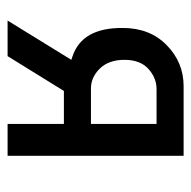

<svg xmlns="http://www.w3.org/2000/svg" viewBox="-19 -485 504 506"><g transform="rotate(90 233.0 -232.0)"><path d="M137.7 -168 128.9 -170.9Q52.7 -196.3 53.7 -303.7Q53.7 -375 99.1 -419.4Q144.5 -463.9 207 -463.9H390.6V0H306.6V-148.4H219.7L127.9 0H34.2ZM306.6 -219.7V-392.6H214.8Q185.5 -392.6 161.6 -371.1Q137.7 -349.6 137.7 -308.1Q137.7 -266.6 160.6 -243.2Q183.6 -219.7 212.9 -219.7Z"/></g></svg>

Font: BF_TEXT
Style: Regular
Weight: 400
Foundry: EA DICE
Version: Version 1.404